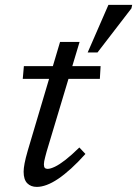

<svg xmlns="http://www.w3.org/2000/svg" viewBox="-20 -742 552 772"><path d="M71.5 -425 76 -476H384.5L381.5 -425ZM167.5 -132.5Q164.5 -121 161.8 -111Q159 -101 157.8 -93.8Q156.5 -86.5 156.5 -81.5Q156.5 -71 160.2 -67Q164 -63 171.5 -63Q182.5 -63 200.5 -71.5Q218.5 -80 243.2 -99.2Q268 -118.5 299 -149L323.5 -123Q293.5 -89.5 266 -64.5Q238.5 -39.5 214 -23Q189.5 -6.5 168 1.5Q146.5 9.5 128 9.5Q104 9.5 89.5 -5.2Q75 -20 75 -51.5Q75 -65 78.8 -85Q82.5 -105 91.5 -136L221.5 -573.5H300ZM332.5 -531 416 -722.5H511.5L508.5 -708.5L372 -531Z"/></svg>

Font: Newsreader 11pt
Style: Italic
Weight: 400
Italic angle: -17°
Version: Version 1.003